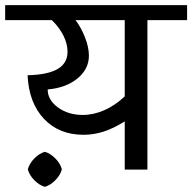

<svg xmlns="http://www.w3.org/2000/svg" viewBox="-42 -658 746 745"><path d="M684 -580H530V0H442V-187Q399 -160 360.5 -147.5Q322 -135 282 -135Q187 -135 128.5 -197Q70 -259 65 -366Q144 -368 182 -390.5Q220 -413 220 -457Q220 -488 204 -520Q188 -552 159 -580H-22V-638H684ZM442 -284V-580H251Q273 -551 288 -512.5Q303 -474 303 -442Q303 -390 258.5 -353.5Q214 -317 143 -311Q143 -270 183 -241Q223 -212 279 -212Q321 -212 363 -230.5Q405 -249 442 -284ZM198 -1Q192 22 172.5 41.5Q153 61 132 67Q111 61 91.5 41.5Q72 22 66 -1Q72 -24 91.5 -43.5Q111 -63 132 -69Q153 -63 172.5 -43.5Q192 -24 198 -1Z"/></svg>

Font: Amiko
Style: Regular
Weight: 400
Designer: Pablo Impallari, Rodrigo Fuenzalida, Andres Torresi
Foundry: Impallari Type
Version: Version 1.001; ttfautohint (v1.3)